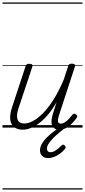

<svg xmlns="http://www.w3.org/2000/svg" viewBox="-20 -1030 686 1550"><path d="M164 17Q123 17 96 -2.5Q69 -22 63 -62.5Q57 -103 78 -166L186 -494Q190 -506 196.5 -510.5Q203 -515 216 -515Q233 -515 239 -509Q245 -503 241 -491L131 -161Q117 -120 117.5 -91Q118 -62 132.5 -47.5Q147 -33 177 -33Q208 -33 246 -53Q284 -73 326 -115Q368 -157 411.5 -225Q455 -293 496 -391L530 -495Q534 -508 540 -512Q546 -516 560 -516Q576 -516 582.5 -510.5Q589 -505 585 -493L458 -105Q450 -80 448 -63.5Q446 -47 452 -39.5Q458 -32 470 -32Q487 -32 504 -43Q521 -54 536.5 -70.5Q552 -87 564 -103Q570 -111 577 -112Q584 -113 592 -107Q602 -100 603.5 -93.5Q605 -87 600 -80Q588 -62 567.5 -39.5Q547 -17 519.5 0Q492 17 460 17Q436 17 421.5 7.5Q407 -2 400.5 -18.5Q394 -35 396 -58Q398 -81 406 -109L437 -206Q402 -144 365 -101.5Q328 -59 292.5 -33Q257 -7 224 5Q191 17 164 17ZM368 246Q338 246 320.5 229Q303 212 303 185Q303 159 316 134.5Q329 110 353 85Q377 60 410.5 34Q444 8 485 -21L530 -20V-15Q494 11 463 36.5Q432 62 409 85.5Q386 109 372.5 130Q359 151 359 170Q359 182 366 190.5Q373 199 386 199Q407 199 428.5 185Q450 171 476 145Q480 139 487.5 138Q495 137 503 145Q509 152 510 158.5Q511 165 505 171Q488 193 465 210Q442 227 417.5 236.5Q393 246 368 246ZM0 490H646V500H0ZM0 -20H646V0H0ZM0 -505H646V-500H0ZM0 -1010H646V-1000H0Z"/></svg>

Font: Playwrite AU TAS Guides
Style: Regular
Weight: 400
Designer: Veronika Burian, José Scaglione
Foundry: TypeTogether
Version: Version 1.003